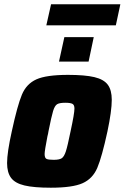

<svg xmlns="http://www.w3.org/2000/svg" viewBox="-20 -867 581 895"><path d="M13 -107Q13 -156 35 -255Q61 -375 82 -425.5Q103 -476 149.5 -497Q196 -518 297 -518Q376 -518 420 -507.5Q464 -497 482.5 -472Q501 -447 501 -402Q501 -350 481 -255Q455 -135 433.5 -84.5Q412 -34 365 -13Q318 8 217 8Q138 8 94 -2.5Q50 -13 31.5 -38Q13 -63 13 -107ZM309 -255Q327 -338 327 -361Q327 -378 317.5 -383Q308 -388 284 -388Q257 -388 246 -381Q235 -374 227.5 -349.5Q220 -325 206 -255Q205 -250 204 -243.5Q203 -237 201 -231Q188 -164 188 -149Q188 -131 196.5 -126.5Q205 -122 230 -122Q257 -122 268 -129.5Q279 -137 287 -161.5Q295 -186 309 -255ZM255 -580 280 -694H417L393 -580ZM196 -749 218 -847H541L520 -749Z"/></svg>

Font: Saira Semi Condensed ExtraBold
Style: Italic
Weight: 800
Width: 4
Italic angle: -12°
Designer: Hector Gatti with collaboration of the Omnibus-Type team
Foundry: Omnibus-Type
Version: Version 1.001; ttfautohint (v1.8)